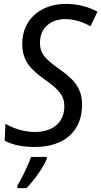

<svg xmlns="http://www.w3.org/2000/svg" viewBox="-20 -744 520 985"><path d="M159 10C308 10 401 -70 401 -206C401 -296 355 -340 281 -392C217 -439 185 -465 185 -525C185 -601 240 -646 316 -646C363 -646 411 -629 444 -609L480 -684C436 -708 382 -724 318 -724C191 -724 94 -647 94 -518C94 -430 141 -385 208 -337C285 -283 310 -252 310 -199C310 -110 244 -67 160 -67C98 -67 46 -87 8 -109L4 -22C44 -1 94 10 159 10ZM69 208V221H116C156 181 207 107 220 71V61H139C125 104 90 175 69 208Z"/></svg>

Font: Noto Sans SemiCondensed
Style: Italic
Weight: 400
Width: 4
Italic angle: -12°
Designer: Monotype Design Team
Foundry: Monotype Imaging Inc.
Version: Version 2.013